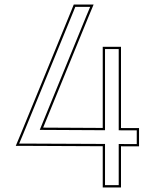

<svg xmlns="http://www.w3.org/2000/svg" viewBox="-20 -800 678 841"><path d="M293 -755 72 -216 49 -161H69H109L430 -159.5V-19V21H510V-19V-159.2L549 -159H589V-239H549L510 -239.2V-555V-595H430V-555V-239.6L169 -241L367 -725L390 -780H303ZM302.3 -751.2 309.8 -770H375L357.7 -728.8L154.1 -231.1L440 -229.6V-585H500V-229.3L549 -229H579V-169L549 -169L500 -169.2V11H440V-169.5L109 -171H64L81.3 -212.2Z"/></svg>

Font: Nordica Advanced
Style: RegularOL
Weight: 300
Version: Version 1.07